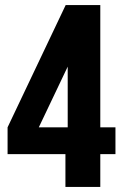

<svg xmlns="http://www.w3.org/2000/svg" viewBox="-20 -740 487 760"><path d="M239 0V-180L248 -200V-578L296 -577L126 -220L118 -236H437V-130H10V-236L240 -720H377V0Z"/></svg>

Font: Instrument Sans Condensed
Style: Bold
Weight: 700
Width: 3
Designer: Rodrigo Fuenzalida
Foundry: fragTYPE
Version: Version 1.000;gftools[0.9.28]